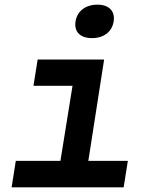

<svg xmlns="http://www.w3.org/2000/svg" viewBox="-20 -806 640 826"><path d="M376 -642C426 -642 462 -669 469 -714C476 -758 449 -786 399 -786C348 -786 312 -758 305 -714C298 -669 325 -642 376 -642ZM30 0H512L530 -114H360L428 -550H142L124 -437H292L240 -114H48Z"/></svg>

Font: JetBrains Mono
Style: Bold Italic
Weight: 558
Italic angle: -9°
Monospace: yes
Designer: Philipp Nurullin, Konstantin Bulenkov
Foundry: JetBrains
Version: Version 2.305